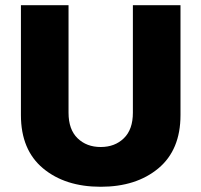

<svg xmlns="http://www.w3.org/2000/svg" viewBox="-20 -700 770 734"><path d="M488 -269V-680H670V-260Q670 -127 585.5 -56.5Q501 14 365 14Q229 14 144.5 -56.5Q60 -127 60 -260V-680H242V-269Q242 -205 276.5 -171.5Q311 -138 365 -138Q419 -138 453.5 -171.5Q488 -205 488 -269Z"/></svg>

Font: Palanquin Dark
Style: Bold
Weight: 700
Designer: Pria Ravichandran
Version: Version 1.000